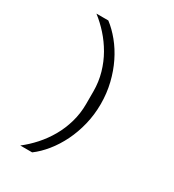

<svg xmlns="http://www.w3.org/2000/svg" viewBox="-212 -877 1023 1132"><g transform="rotate(30 300.0 -311.0)"><path d="M395 -311Q395 -238 378.5 -170.5Q362 -103 333.5 -45Q305 13 267 60Q229 107 187 138H106Q149 105 188 61.5Q227 18 256.5 -33.5Q286 -85 303 -144.5Q320 -204 320 -268V-354Q320 -418 303 -477.5Q286 -537 256.5 -588.5Q227 -640 188 -683.5Q149 -727 106 -760H187Q229 -728 267 -681.5Q305 -635 333.5 -577Q362 -519 378.5 -451.5Q395 -384 395 -311Z"/></g></svg>

Font: PlemolJP35 Console
Style: Regular
Weight: 400
Version: v2.0.3; ttfautohint (v1.8.4.7-5d5b-dirty) -l 6 -r 45 -G 200 